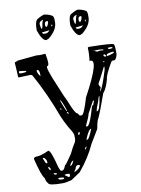

<svg xmlns="http://www.w3.org/2000/svg" viewBox="-120 -977 985 1341"><g transform="rotate(-10 372.5 -306.5)"><path d="M251 -627.9Q268.6 -541 249.5 -540.5Q230.5 -540 297.9 -384.8Q329.1 -306.6 345.7 -275.4Q382.8 -179.7 397.5 -179.7Q400.4 -179.7 411.1 -162.1L413.1 -160.2H426.8Q442.4 -160.2 477.5 -278.3Q619.1 -539.1 545.9 -524.4Q552.7 -578.1 549.8 -618.2L556.6 -622.1Q732.4 -619.1 732.4 -609.4Q740.2 -609.4 740.2 -539.1Q730.5 -499 715.8 -499Q687.5 -501 705.1 -495.1H696.3Q643.6 -405.3 643.6 -378.9Q626 -313.5 600.6 -285.2Q557.6 -162.1 536.1 -118.2Q527.3 -108.4 516.6 -47.9L459 47.9Q416 142.6 342.8 229.5L277.3 273.4Q236.3 284.2 212.9 284.2Q112.3 284.2 112.3 264.6Q101.6 257.8 94.7 225.6Q76.2 209 44.9 84V82Q44.9 68.4 72.3 68.4Q95.7 68.4 153.3 43Q170.9 43 202.1 168Q211.9 196.3 217.8 196.3H228.5Q240.2 192.4 250 164.1Q256.8 164.1 303.7 93.8Q325.2 48.8 347.7 13.7L351.6 -2V-29.3Q350.6 -49.8 322.3 -90.8Q293 -143.6 279.3 -177.7Q214.8 -352.5 134.8 -495.1Q127.9 -500 122.1 -500L39.1 -497.1L35.2 -500L33.2 -545.9L29.3 -604.5L53.7 -614.3L187.5 -627H189.5L212.9 -625ZM578.1 -592.8 610.4 -579.1 629.9 -583H632.8L655.3 -581.1V-584Q655.3 -589.8 627.9 -590.8H607.4Q595.7 -590.8 595.7 -587.9ZM687.5 -589.8V-588.9Q688.5 -585 696.3 -582L719.7 -585V-588.9Q718.8 -593.8 710 -593.8H691.4ZM48.8 -539.1 46.9 -538.1V-527.3L52.7 -522.5H71.3Q98.6 -523.4 98.6 -529.3Q98.6 -536.1 48.8 -539.1ZM169.9 -522.5Q169.9 -503.9 189.5 -479.5H190.4V-495.1Q190.4 -518.6 178.7 -525.4H173.8ZM670.9 -545.9V-542L675.8 -537.1H677.7Q723.6 -547.9 723.6 -554.7V-555.7L719.7 -559.6H714.8Q674.8 -555.7 670.9 -545.9ZM648.4 -548.8V-543Q652.3 -535.2 664.1 -535.2L666 -536.1V-543L657.2 -551.8H652.3ZM639.6 -505.9V-499H646.5V-505.9ZM636.7 -466.8Q586.9 -366.2 580.1 -358.4V-350.6Q580.1 -344.7 590.8 -331.1L582 -303.7H585Q605.5 -335.9 638.7 -444.3L641.6 -466.8ZM443.4 -77.1H450.2Q470.7 -77.1 506.8 -207Q506.8 -210 520.5 -221.7Q520.5 -233.4 527.3 -237.3V-239.3L523.4 -249Q543 -287.1 475.6 -164.1Q471.7 -142.6 443.4 -84ZM294.9 -289.1V-287.1Q324.2 -207 329.1 -207L331.1 -208V-210Q304.7 -289.1 296.9 -289.1ZM534.2 -168.9H536.1Q557.6 -168.9 571.3 -271.5H570.3Q564.5 -271.5 556.6 -237.3Q536.1 -189.5 534.2 -168.9ZM286.1 -230.5V-227.5L290 -223.6H291L294.9 -227.5V-228.5L290 -234.4ZM327.1 -196.3V-194.3L335.9 -186.5Q338.9 -186.5 338.9 -191.4Q335.9 -199.2 332 -200.2H331.1ZM429.7 10.7V13.7H436.5Q447.3 13.7 474.6 -54.7V-56.6Q457 -56.6 429.7 10.7ZM378.9 -32.2V-29.3H379.9Q390.6 -29.3 390.6 -39.1V-47.9H385.7Q378.9 -44.9 378.9 -32.2ZM406.2 75.2 409.2 79.1Q420.9 70.3 420.9 59.6H418ZM105.5 90.8Q114.3 103.5 117.2 118.2L127 127.9L132.8 127V121.1Q132.8 101.6 115.2 86.9H108.4ZM286.1 172.9V174.8Q299.8 174.8 313.5 141.6V140.6H311.5Q293.9 149.4 286.1 172.9ZM132.8 154.3V157.2Q132.8 171.9 144.5 179.7L147.5 175.8V172.9Q147.5 162.1 135.7 154.3ZM306.6 218.8 308.6 220.7H310.5Q346.7 203.1 354.5 182.6Q348.6 177.7 342.8 177.7H337.9Q324.2 177.7 318.4 202.1ZM163.1 205.1V209L169.9 215.8H181.6L185.5 211.9Q185.5 207 171.9 205.1ZM236.3 230.5 260.7 248H267.6Q272.5 246.1 272.5 237.3V230.5Q270.5 225.6 262.7 225.6H250Q237.3 225.6 236.3 230.5ZM187.5 246.1Q192.4 256.8 206.1 256.8H224.6L228.5 252.9V250Q228.5 245.1 210.9 243.2H190.4ZM292 -898.4Q333 -891.6 349.6 -876Q355.5 -864.3 355.5 -852.5V-833Q355.5 -778.3 292 -727.5L274.4 -720.7Q246.1 -720.7 219.7 -797.9V-804.7Q219.7 -863.3 239.3 -876Q277.3 -898.4 292 -898.4ZM247.1 -838.9Q251 -802.7 257.8 -802.7Q261.7 -804.7 269.5 -850.6L274.4 -859.4V-864.3H273.4Q247.1 -855.5 247.1 -838.9ZM283.2 -830.1V-826.2Q283.2 -813.5 290 -811.5H292Q298.8 -811.5 307.6 -839.8V-846.7L303.7 -850.6H300.8Q285.2 -850.6 283.2 -830.1ZM324.2 -811.5 326.2 -809.6H331.1L333 -818.4V-821.3H331.1Q328.1 -821.3 324.2 -811.5ZM253.9 -778.3Q253.9 -770.5 262.7 -766.6H278.3Q293 -766.6 305.7 -782.2V-784.2ZM528.3 -891.6Q569.3 -884.8 586.9 -869.1Q591.8 -857.4 591.8 -845.7V-826.2Q591.8 -771.5 528.3 -720.7L511.7 -713.9Q483.4 -713.9 457 -791V-797.9Q457 -856.4 475.6 -869.1Q513.7 -891.6 528.3 -891.6ZM484.4 -832Q488.3 -795.9 494.1 -795.9Q498 -797.9 506.8 -843.8L511.7 -852.5V-857.4H509.8Q484.4 -848.6 484.4 -832ZM520.5 -823.2V-819.3Q520.5 -806.6 527.3 -804.7H528.3Q536.1 -804.7 543.9 -833V-839.8L541 -843.8H537.1Q521.5 -843.8 520.5 -823.2ZM561.5 -804.7 562.5 -802.7H568.4L569.3 -811.5V-814.5H568.4Q564.5 -814.5 561.5 -804.7ZM491.2 -771.5Q491.2 -763.7 500 -759.8H514.6Q530.3 -759.8 542 -775.4V-777.3Z"/></g></svg>

Font: Love Ya Like A Sister
Style: Regular
Weight: 400
Designer: Kimberly Geswein
Foundry: Kimberly Geswein
Version: Version 1.002 2007